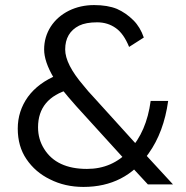

<svg xmlns="http://www.w3.org/2000/svg" viewBox="-20 -727 735 757"><path d="M662 0H563L487 -82L472 -98L281 -308Q210 -388 192 -420Q154 -484 154 -532Q154 -581 180 -622Q206 -662 252 -685Q297 -707 351 -707Q404 -707 441 -692Q477 -676 506 -647Q533 -620 547 -579L489 -542Q468 -594 437 -616Q405 -639 363 -639Q319 -639 292 -626Q237 -598 237 -532Q237 -474 309 -390Q328 -366 350 -343L524 -151L545 -127ZM208 -432 255 -375Q130 -340 130 -225Q130 -178 154 -140Q203 -61 323 -61Q423 -61 490 -134Q558 -208 574 -329H643Q626 -206 566 -122Q474 10 309 10Q236 10 177 -20Q119 -48 84 -100Q50 -150 50 -220Q50 -289 90 -345Q131 -401 208 -432Z"/></svg>

Font: Rilu
Style: Regular
Weight: 500
Designer: Alí Sinisterra
Foundry: Alí Sinisterra
Version: 0.1